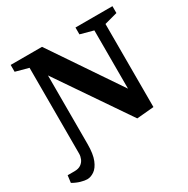

<svg xmlns="http://www.w3.org/2000/svg" viewBox="-178 -770 1072 1093"><g transform="rotate(-30 357.5 -223.0)"><path d="M88 168Q72 168 47 161Q22 154 -4 139L2 92H47Q74 92 90 80.5Q106 69 113 52Q120 35 120 19V-546L35 -569V-614H241L546 -163V-546L461 -569V-614H704V-569L619 -546V0L507 10L189 -456V-6Q189 60 173.5 98Q158 136 134.5 152Q111 168 88 168Z"/></g></svg>

Font: Manuale
Style: Regular
Weight: 400
Designer: Eduardo Tunni / Pablo Cosgaya
Foundry: Eduardo Tunni / Pablo Cosgaya
Version: Version 1.002